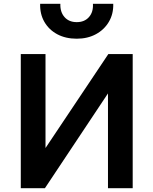

<svg xmlns="http://www.w3.org/2000/svg" viewBox="-20 -982 800 1002"><path d="M88.5 0V-700H217.5V-209.5L545.5 -700H672.5V0H543.5V-494.5L214.5 0ZM380.5 -780Q322.5 -780 279 -803.2Q235.5 -826.5 211.8 -867.5Q188 -908.5 189.5 -962H295Q293.5 -919 316.8 -892.8Q340 -866.5 380.5 -866.5Q421 -866.5 444.2 -892.8Q467.5 -919 465 -962H571Q572.5 -909.5 548.2 -868.2Q524 -827 480.5 -803.5Q437 -780 380.5 -780Z"/></svg>

Font: Geologica Medium
Style: Regular
Weight: 500
Designer: Sindre Bremnes, Frode Helland
Foundry: Monokrom Skriftforlag AS
Version: Version 1.010;gftools[0.9.28]